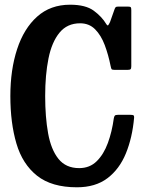

<svg xmlns="http://www.w3.org/2000/svg" viewBox="-20 -783 610 816"><path d="M24 -375Q24 -486.5 52.8 -574.2Q81.5 -662 138 -712.5Q194.5 -763 278 -763Q344 -763 378.5 -737.5Q413 -712 431.5 -681Q437 -672.5 439.8 -675.8Q442.5 -679 447.5 -689L467.5 -745.5Q470 -751 472.2 -753Q474.5 -755 483.5 -755H523.5Q533.5 -755 535.8 -752.2Q538 -749.5 538 -739.5V-501.5Q538 -491.5 534.8 -488.8Q531.5 -486 521 -486H467.5Q455.5 -486 453.8 -489.8Q452 -493.5 450 -503Q440.5 -550.5 425 -591.8Q409.5 -633 384.2 -658.5Q359 -684 320.5 -684Q265.5 -684 232.8 -644Q200 -604 186 -534.2Q172 -464.5 172 -375Q172 -285.5 184.5 -216.2Q197 -147 228.5 -107.8Q260 -68.5 316.5 -68.5Q361.5 -68.5 391.2 -98Q421 -127.5 438.5 -175.5Q456 -223.5 463.5 -279Q465 -288.5 468.2 -291.8Q471.5 -295 481 -295H534.5Q544.5 -295 547.5 -292.8Q550.5 -290.5 550 -283Q542.5 -198 515 -131Q487.5 -64 436.5 -25.5Q385.5 13 307 13Q199.5 13 137.5 -36.2Q75.5 -85.5 49.8 -173Q24 -260.5 24 -375Z"/></svg>

Font: Besley* Condensed Semi
Style: Regular
Weight: 600
Width: 3
Designer: Owen Earl
Foundry: indestructible type*
Version: Version 3.000; ttfautohint (v1.8.3)